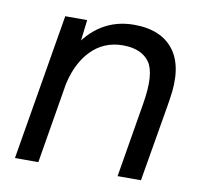

<svg xmlns="http://www.w3.org/2000/svg" viewBox="-63 -580 685 647"><g transform="rotate(10 279.0 -256.0)"><path d="M112 -500H187L176 -408L108 0H28ZM422.2 -257.7 503.8 -262.7 459.2 0H379.2ZM321.8 -437.2Q254.7 -437.5 209.8 -389.7Q164.8 -341.8 150.3 -256.8L111.3 -260.2Q125.2 -339.7 156.8 -396Q188.5 -452.3 236.6 -482.2Q284.7 -512 346 -512Q439.7 -512 482.9 -454Q526.2 -396 507.2 -284.3L503 -257.7H422.2Q439.2 -360.5 412 -398.7Q384.8 -436.8 321.8 -437.2Z"/></g></svg>

Font: Oak Sans Light Italic
Style: Regular
Weight: 400
Italic angle: -9.5°
Foundry: Erik Kennedy, Walven
Version: Version 1.000;Glyphs 3.1.2 (3151)